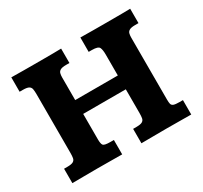

<svg xmlns="http://www.w3.org/2000/svg" viewBox="-134 -821 1059 1004"><g transform="rotate(-30 395.5 -319.5)"><path d="M36.6 0V-86.9H56.2Q81.5 -86.9 92 -93Q102.5 -99.1 104.7 -111.3Q106.9 -123.5 106.9 -141.6V-495.6Q106.9 -514.6 104.7 -527.1Q102.5 -539.6 91.8 -545.7Q81.1 -551.8 56.2 -551.8H36.6V-638.7Q80.6 -638.2 110.6 -637.9Q140.6 -637.7 168.9 -637.7Q208 -637.7 236.1 -637.7Q264.2 -637.7 287.8 -637.9Q311.5 -638.2 337.4 -638.7V-551.8H316.9Q293.9 -551.8 283.2 -546.1Q272.5 -540.5 269.5 -530Q266.6 -519.5 266.6 -505.4V-368.7H523.9V-495.6Q523.9 -523.9 517.3 -537.8Q510.7 -551.8 473.1 -551.8H453.6V-638.7Q497.6 -638.2 527.6 -637.9Q557.6 -637.7 585.9 -637.7Q625 -637.7 653.1 -637.7Q681.2 -637.7 704.8 -637.9Q728.5 -638.2 754.4 -638.7V-551.8H733.9Q710.9 -551.8 700.2 -546.1Q689.5 -540.5 686.5 -530Q683.6 -519.5 683.6 -505.4V-131.3Q683.6 -113.8 686 -104.2Q688.5 -94.7 699 -90.8Q709.5 -86.9 733.9 -86.9H754.4V0Q718.3 0 684.3 -0.5Q650.4 -1 602.1 -1Q557.1 -1 522.7 -0.5Q488.3 0 453.6 0V-86.9H473.1Q498.5 -86.9 509 -93Q519.5 -99.1 521.7 -111.3Q523.9 -123.5 523.9 -141.6V-285.2H266.6V-131.3Q266.6 -105 273.4 -95.9Q280.3 -86.9 316.9 -86.9H337.4V0Q301.3 0 267.3 -0.5Q233.4 -1 185.1 -1Q140.1 -1 105.7 -0.5Q71.3 0 36.6 0Z"/></g></svg>

Font: Kameron
Style: Bold
Weight: 700
Designer: Vernon Adams
Foundry: Vernon Adams
Version: Version 1.100